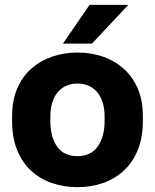

<svg xmlns="http://www.w3.org/2000/svg" viewBox="-20 -760 640 793"><path d="M300 13Q244 13 195.2 -3.7Q146.3 -20.3 109.2 -54.2Q72 -88 51 -139.5Q30 -191 30 -259.6V-279.8Q30 -345.4 51 -394.4Q72 -443.4 109 -476.2Q146 -509 195 -526Q244 -543 300 -543Q356 -543 404.8 -526.2Q453.7 -509.3 490.8 -476.2Q528 -443 549 -394.2Q570 -345.4 570 -280.1V-260Q570 -191.6 549 -140.3Q528 -89 490.8 -54.8Q453.7 -20.7 404.8 -3.8Q356 13 300 13ZM300 -115Q327 -115 348 -125Q369 -135 383 -154Q397 -173 404.5 -200Q412 -227 412 -260V-280Q412 -310 404.5 -335Q397 -360 383 -377.5Q369 -395 348 -405Q327 -415 300 -415Q273 -415 252 -405Q231 -395 217 -377.5Q203 -360 195.5 -335Q188 -310 188 -280V-260Q188 -226 195.5 -199Q203 -172 217 -153Q231 -134 252 -124.5Q273 -115 300 -115ZM240 -580 350 -740H510L360 -580Z"/></svg>

Font: Golos Text VF
Style: Regular
Weight: 400
Designer: A.Korolkova, Vitaly Kuzmin
Foundry: ParaType Ltd
Version: Version 2.003